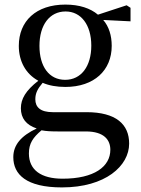

<svg xmlns="http://www.w3.org/2000/svg" viewBox="-20 -557 615 837"><path d="M264 -209C194 -209 152 -267 152 -357C152 -448 196 -507 266 -507C333 -507 378 -449 378 -358C378 -268 334 -209 264 -209ZM265 -178C391 -178 467 -251 467 -357C467 -402 455 -441 430 -470L549 -464V-523L532 -534L407 -493C374 -521 326 -537 265 -537C137 -537 62 -465 62 -357C62 -290 92 -235 147 -205C92 -162 71 -126 71 -85C71 -42 94 -12 140 3C72 35 38 75 38 128C38 203 94 260 250 260C440 260 543 166 543 69C543 -15 486 -68 357 -68H210C156 -68 134 -90 134 -124C134 -151 144 -170 166 -196C194 -184 227 -178 265 -178ZM161 11C181 15 203 16 234 16H354C435 16 461 54 461 96C461 169 391 222 253 222C159 222 106 184 106 112C106 69 123 43 161 11Z"/></svg>

Font: Noto Serif TC Medium
Style: Regular
Weight: 500
Designer: Ryoko NISHIZUKA 西塚涼子 (kana & ideographs); Frank Grießhammer (Latin, Greek & Cyrillic); Wenlong ZHANG 张文龙 (bopomofo); San
Foundry: Adobe
Version: Version 2.001;hotconv 1.1.0;makeotfexe 2.6.0